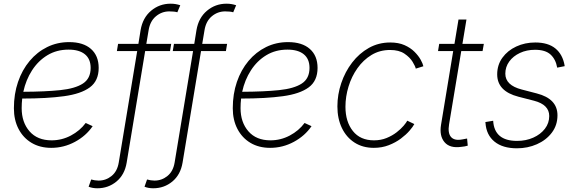

<svg xmlns="http://www.w3.org/2000/svg" viewBox="-20 -780 3077 1025"><path d="M253.4 9.3Q193.4 9.3 148.7 -17.3Q104 -43.9 79.1 -91.6Q54.2 -139.2 54.2 -202.1Q54.2 -278.3 76.2 -342.5Q98.1 -406.7 138.2 -454.6Q178.2 -502.4 231.9 -528.8Q285.6 -555.2 349.1 -555.2Q424.3 -555.2 465.6 -518.8Q506.8 -482.4 506.8 -417.5Q506.8 -348.6 459.7 -313.7Q412.6 -278.8 321.5 -266.4Q230.5 -253.9 98.6 -253.9Q95.7 -228.5 95.7 -202.6Q95.7 -127 137.7 -78.9Q179.7 -30.8 255.4 -30.8Q310.1 -30.8 358.4 -56.4Q406.7 -82 437.5 -123.5L474.6 -106.4Q439.5 -54.7 380.1 -22.7Q320.8 9.3 253.4 9.3ZM104.5 -290Q221.2 -290.5 301.3 -298.8Q381.3 -307.1 422.6 -334Q463.9 -360.8 463.9 -417.5Q463.9 -465.3 433.3 -490.2Q402.8 -515.1 346.2 -515.1Q282.7 -515.1 233.4 -485.4Q184.1 -455.6 151.1 -404.5Q118.2 -353.5 104.5 -290Z M894 -545.9 887.7 -507.3H754.9L656.2 88.4Q645.5 152.8 601.8 189Q558.1 225.1 500 225.1Q473.1 225.1 453.1 216.8L466.8 178.2Q474.6 180.7 485.8 182.4Q497.1 184.1 506.3 184.1Q545.4 184.1 575.7 159.4Q606 134.8 613.8 88.4L712.4 -507.3H604L610.4 -545.9H718.8L730.5 -618.7Q741.7 -685.1 786.6 -722.7Q831.5 -760.3 890.6 -760.3Q905.8 -760.3 918 -758.1Q930.2 -755.9 942.4 -752L926.8 -714.4Q912.1 -719.2 883.8 -719.2Q843.8 -719.2 812.5 -693.1Q781.2 -667 773.4 -618.7L761.2 -545.9Z M1192.4 -545.9 1186 -507.3H1053.2L954.6 88.4Q943.8 152.8 900.1 189Q856.4 225.1 798.3 225.1Q771.5 225.1 751.5 216.8L765.1 178.2Q772.9 180.7 784.2 182.4Q795.4 184.1 804.7 184.1Q843.8 184.1 874 159.4Q904.3 134.8 912.1 88.4L1010.7 -507.3H902.3L908.7 -545.9H1017.1L1028.8 -618.7Q1040 -685.1 1085 -722.7Q1129.9 -760.3 1189 -760.3Q1204.1 -760.3 1216.3 -758.1Q1228.5 -755.9 1240.7 -752L1225.1 -714.4Q1210.4 -719.2 1182.1 -719.2Q1142.1 -719.2 1110.8 -693.1Q1079.6 -667 1071.8 -618.7L1059.6 -545.9Z M1421.9 9.3Q1361.8 9.3 1317.1 -17.3Q1272.5 -43.9 1247.6 -91.6Q1222.7 -139.2 1222.7 -202.1Q1222.7 -278.3 1244.6 -342.5Q1266.6 -406.7 1306.6 -454.6Q1346.7 -502.4 1400.4 -528.8Q1454.1 -555.2 1517.6 -555.2Q1592.8 -555.2 1634 -518.8Q1675.3 -482.4 1675.3 -417.5Q1675.3 -348.6 1628.2 -313.7Q1581.1 -278.8 1490 -266.4Q1398.9 -253.9 1267.1 -253.9Q1264.2 -228.5 1264.2 -202.6Q1264.2 -127 1306.2 -78.9Q1348.1 -30.8 1423.8 -30.8Q1478.5 -30.8 1526.9 -56.4Q1575.2 -82 1606 -123.5L1643.1 -106.4Q1607.9 -54.7 1548.6 -22.7Q1489.3 9.3 1421.9 9.3ZM1272.9 -290Q1389.6 -290.5 1469.7 -298.8Q1549.8 -307.1 1591.1 -334Q1632.3 -360.8 1632.3 -417.5Q1632.3 -465.3 1601.8 -490.2Q1571.3 -515.1 1514.6 -515.1Q1451.2 -515.1 1401.9 -485.4Q1352.5 -455.6 1319.6 -404.5Q1286.6 -353.5 1272.9 -290Z M1975.6 9.3Q1916.5 9.3 1872.8 -18.8Q1829.1 -46.9 1805.2 -96.7Q1781.2 -146.5 1781.2 -211.9Q1781.2 -275.4 1801.8 -336.2Q1822.3 -397 1859.9 -446Q1897.5 -495.1 1949.2 -524.2Q2001 -553.2 2063.5 -553.2Q2107.4 -553.2 2139.4 -539.1Q2171.4 -524.9 2192.6 -503.7Q2213.9 -482.4 2225.6 -461.4Q2237.3 -440.4 2240.2 -426.3L2199.7 -413.6Q2196.8 -426.8 2182.4 -450.4Q2168 -474.1 2138.9 -493.7Q2109.9 -513.2 2062.5 -513.2Q2007.3 -513.2 1963.4 -486.6Q1919.4 -460 1888.2 -415.8Q1856.9 -371.6 1840.6 -317.9Q1824.2 -264.2 1824.2 -210Q1824.2 -130.4 1863.8 -80.6Q1903.3 -30.8 1976.6 -30.8Q2013.2 -30.8 2043.7 -43.2Q2074.2 -55.7 2097.4 -73.7Q2120.6 -91.8 2135 -108.9Q2149.4 -126 2154.3 -135.7L2191.9 -117.7Q2184.6 -103.5 2166.3 -82.3Q2147.9 -61 2119.9 -40Q2091.8 -19 2055.4 -4.9Q2019 9.3 1975.6 9.3Z M2563 -545.9 2556.2 -507.3H2442.4L2377.4 -116.2Q2369.6 -69.8 2387.7 -48.8Q2405.8 -27.8 2447.3 -35.6Q2459.5 -37.1 2473.6 -40.5L2477.1 -2.4Q2461.4 2.4 2442.9 3.9Q2381.8 12.7 2353.3 -20.8Q2324.7 -54.2 2334.5 -113.8L2399.4 -507.3H2318.4L2324.7 -545.9H2406.2L2427.7 -675.8H2470.2L2448.7 -545.9Z M2739.7 11.7Q2663.6 11.7 2619.9 -23.9Q2576.2 -59.6 2571.8 -123.5Q2571.3 -127 2571.3 -126.2Q2571.3 -125.5 2571.3 -128.4L2612.8 -135.3Q2619.1 -27.8 2740.2 -27.8Q2788.1 -27.8 2826.9 -45.2Q2865.7 -62.5 2888.9 -92.5Q2912.1 -122.6 2912.1 -160.6Q2912.1 -221.2 2831.1 -242.2L2747.6 -263.7Q2634.3 -293 2634.3 -382.8Q2634.3 -433.6 2662.1 -471.9Q2689.9 -510.3 2736.1 -531.7Q2782.2 -553.2 2837.4 -553.2Q2906.2 -553.2 2945.1 -521.2Q2983.9 -489.3 2994.1 -430.7Q2994.1 -428.7 2994.1 -428.7Q2994.1 -428.7 2994.6 -426.8L2954.6 -418.9Q2946.8 -463.4 2919.2 -488.8Q2891.6 -514.2 2836.4 -514.2Q2791.5 -514.2 2755.6 -497.3Q2719.7 -480.5 2698.7 -451.7Q2677.7 -422.9 2677.7 -386.7Q2677.7 -324.7 2765.1 -302.2L2845.7 -281.2Q2956.1 -252.9 2956.1 -164.6Q2956.1 -111.3 2925.8 -71.5Q2895.5 -31.7 2846.2 -10Q2796.9 11.7 2739.7 11.7Z"/></svg>

Font: Inter Extra Light
Style: Italic
Weight: 200
Italic angle: -9.39999°
Designer: Rasmus Andersson
Foundry: rsms
Version: Version 4.000;git-3c8e0fc